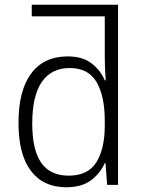

<svg xmlns="http://www.w3.org/2000/svg" viewBox="-20 -780 603 810"><path d="M259 10Q163 10 110.5 -59Q58 -128 58 -262Q58 -398 111.5 -470Q165 -542 266 -542Q329 -542 367 -512Q405 -482 422 -441H426Q422 -492 422 -541V-711H114V-760H478V0H432L425 -92H422Q403 -49 364 -19.5Q325 10 259 10ZM270 -39Q351 -39 386.5 -95.5Q422 -152 422 -251V-271Q422 -374 387.5 -433.5Q353 -493 274 -493Q197 -493 156.5 -434.5Q116 -376 116 -258Q116 -149 153.5 -94Q191 -39 270 -39Z"/></svg>

Font: Noto Sans Mono SemiCondensed Light
Style: Regular
Weight: 300
Width: 4
Designer: Monotype Design Team
Foundry: Monotype Imaging Inc.
Version: Version 2.014; ttfautohint (v1.8.4.7-5d5b)